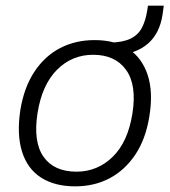

<svg xmlns="http://www.w3.org/2000/svg" viewBox="-20 -652 602 680"><path d="M246 8Q174 8 125.5 -23Q77 -54 58 -115Q39 -176 52 -262Q65 -342 101.5 -397.5Q138 -453 192.5 -481.5Q247 -510 315 -510Q388 -510 435.5 -478.5Q483 -447 503 -386.5Q523 -326 509 -240Q496 -159 459 -104Q422 -49 368 -20.5Q314 8 246 8ZM251 -44Q325 -44 379 -96.5Q433 -149 449 -250Q465 -351 426.5 -404.5Q388 -458 310 -458Q235 -458 182 -405Q129 -352 113 -252Q97 -150 134 -97Q171 -44 251 -44ZM392 -457 365 -478 369 -501Q415 -502 442 -515Q469 -528 482.5 -553.5Q496 -579 502 -618L504 -632H560L556 -602Q546 -534 504 -497.5Q462 -461 392 -457Z"/></svg>

Font: Mulish ExtraLight Light
Style: Italic
Weight: 300
Italic angle: -9°
Version: Version 3.603